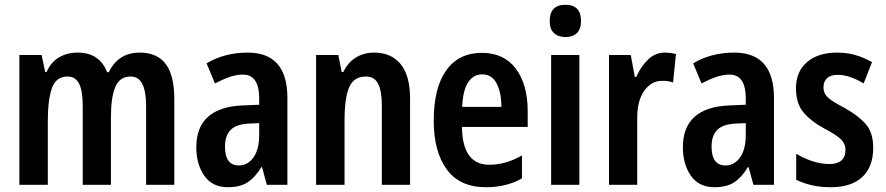

<svg xmlns="http://www.w3.org/2000/svg" viewBox="-20 -773 3704 803"><path d="M564 -553Q637 -553 673 -505.5Q709 -458 709 -358V0H591V-330Q591 -453 527 -453Q481 -453 462.5 -410Q444 -367 444 -284V0H326V-331Q326 -394 310.5 -423.5Q295 -453 263 -453Q214 -453 197 -404Q180 -355 180 -267V0H61V-543H154L169 -472H175Q192 -512 226 -532.5Q260 -553 304 -553Q353 -553 383.5 -531Q414 -509 428 -471H435Q475 -553 564 -553Z M1016 -553Q1182 -553 1182 -363V0H1096L1076 -74H1073Q1047 -31 1015.5 -10.5Q984 10 933 10Q868 10 834.5 -38Q801 -86 801 -157Q801 -241 850 -284.5Q899 -328 993 -332L1064 -335V-361Q1064 -461 996 -461Q969 -461 940 -451Q911 -441 879 -424L844 -508Q880 -530 923.5 -541.5Q967 -553 1016 -553ZM1064 -258 1019 -256Q967 -253 944 -229Q921 -205 921 -160Q921 -81 979 -81Q1016 -81 1040 -114.5Q1064 -148 1064 -208Z M1545 -553Q1616 -553 1655.5 -505Q1695 -457 1695 -360V0H1577V-332Q1577 -392 1561.5 -422.5Q1546 -453 1510 -453Q1460 -453 1440.5 -408.5Q1421 -364 1421 -268V0H1302V-543H1395L1409 -472H1416Q1435 -512 1468.5 -532.5Q1502 -553 1545 -553Z M1995 -552Q2088 -552 2137.5 -485.5Q2187 -419 2187 -308V-242H1912Q1914 -84 2026 -84Q2096 -84 2163 -123V-27Q2099 10 2012 10Q1903 10 1848.5 -64.5Q1794 -139 1794 -268Q1794 -406 1846.5 -479Q1899 -552 1995 -552ZM1997 -462Q1960 -462 1938 -429Q1916 -396 1913 -326H2077Q2077 -386 2057 -424Q2037 -462 1997 -462Z M2345 -753Q2410 -753 2410 -685Q2410 -651 2392.5 -634.5Q2375 -618 2345 -618Q2315 -618 2297 -634.5Q2279 -651 2279 -685Q2279 -753 2345 -753ZM2403 -543V0H2285V-543Z M2760 -553Q2784 -553 2807 -547L2795 -428Q2777 -435 2749 -435Q2704 -435 2674.5 -393.5Q2645 -352 2645 -280V0H2527V-543H2618L2635 -451H2641Q2659 -493 2689.5 -523Q2720 -553 2760 -553Z M3051 -553Q3217 -553 3217 -363V0H3131L3111 -74H3108Q3082 -31 3050.5 -10.5Q3019 10 2968 10Q2903 10 2869.5 -38Q2836 -86 2836 -157Q2836 -241 2885 -284.5Q2934 -328 3028 -332L3099 -335V-361Q3099 -461 3031 -461Q3004 -461 2975 -451Q2946 -441 2914 -424L2879 -508Q2915 -530 2958.5 -541.5Q3002 -553 3051 -553ZM3099 -258 3054 -256Q3002 -253 2979 -229Q2956 -205 2956 -160Q2956 -81 3014 -81Q3051 -81 3075 -114.5Q3099 -148 3099 -208Z M3632 -155Q3632 -75 3586 -32.5Q3540 10 3455 10Q3412 10 3376.5 2Q3341 -6 3310 -21V-130Q3339 -112 3376 -99.5Q3413 -87 3448 -87Q3516 -87 3516 -147Q3516 -171 3498 -189.5Q3480 -208 3425 -237Q3370 -267 3339.5 -304Q3309 -341 3309 -404Q3309 -474 3355.5 -513.5Q3402 -553 3481 -553Q3521 -553 3556.5 -543Q3592 -533 3627 -513L3592 -424Q3566 -440 3538 -450Q3510 -460 3483 -460Q3454 -460 3439 -446Q3424 -432 3424 -408Q3424 -392 3431 -379.5Q3438 -367 3457.5 -353.5Q3477 -340 3513 -321Q3568 -291 3600 -255Q3632 -219 3632 -155Z"/></svg>

Font: Avrile Sans Condensed SemiBold
Style: Regular
Weight: 600
Width: 3
Designer: Monotype Design Team
Foundry: Monotype Imaging Inc.
Version: Version 2.001;September 10, 2019;FontCreator 11.5.0.2425 64-